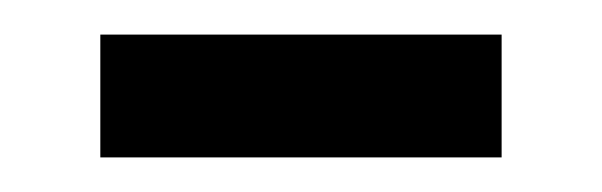

<svg xmlns="http://www.w3.org/2000/svg" viewBox="-20 -392 348 111"><path d="M38 -301V-372H270V-301Z"/></svg>

Font: Noto Sans Malayalam UI ExtraCondensed
Style: Regular
Weight: 400
Width: 2
Designer: Jelle Bosma - Monotype Design Team
Foundry: Monotype Imaging Inc.
Version: Version 2.104; ttfautohint (v1.8.4.7-5d5b)